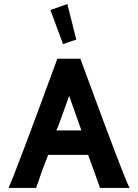

<svg xmlns="http://www.w3.org/2000/svg" viewBox="-20 -921 677 941"><path d="M310 -901 354 -727 289 -705 227 -872ZM615 0H470Q460 -29 449.5 -58.5Q439 -88 432.5 -105Q426 -122 421 -136.5Q416 -151 414 -156L412 -162H216Q187 -89 157 0H22Q60 -85 261 -633H374Q399 -565 440.5 -453Q482 -341 483 -338Q596 -35 615 0ZM256 -282H379Q359 -339 319 -451Q259 -282 256 -282Z"/></svg>

Font: GFS Neohellenic Rg
Style: Bold
Weight: 700
Designer: Designed by Takis Katsoulidis and George D. Matthiopoulos.
Foundry: Designed by Takis Katsoulidis and George D. Matthiopoulos.
Version: Version 1.0